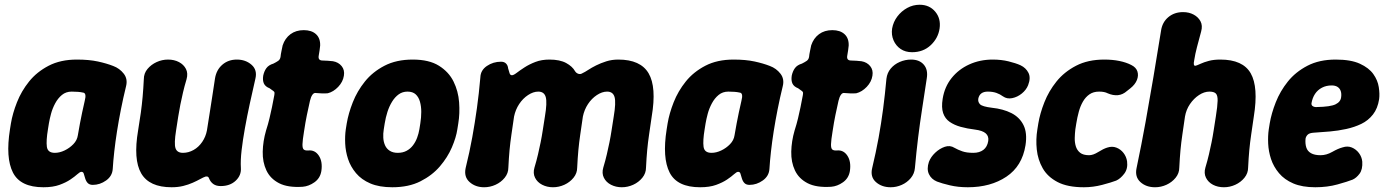

<svg xmlns="http://www.w3.org/2000/svg" viewBox="-20 -770 5841 809"><path d="M163 19Q66 19 34.5 -43Q3 -105 22 -225L26 -250Q33 -292 51.5 -339Q70 -386 102.5 -426.5Q135 -467 185 -493Q235 -519 304 -519Q355 -519 392 -511Q429 -503 457 -492Q484 -482 501.5 -459.5Q519 -437 511 -406Q499 -357 489.5 -309Q480 -261 473 -216.5Q466 -172 461.5 -131.5Q457 -91 455 -58Q453 -28 427 -9.5Q401 9 371 9Q358 9 350.5 2Q343 -5 339 -18Q335 -30 333 -38Q331 -46 323 -46Q317 -46 306 -36Q295 -26 276.5 -13.5Q258 -1 230.5 9Q203 19 163 19ZM211 -126Q231 -126 252 -136Q273 -146 289 -162.5Q305 -179 308 -200Q313 -228 317 -250.5Q321 -273 326 -295.5Q331 -318 337 -345Q346 -379 329 -380Q321 -382 308.5 -383Q296 -384 282 -384Q258 -384 241 -370Q224 -356 212.5 -334.5Q201 -313 195 -290.5Q189 -268 186 -250L182 -225Q174 -177 177.5 -151.5Q181 -126 211 -126Z M995 -62Q997 -31 973 -8.5Q949 14 910 14Q891 14 879 5.5Q867 -3 861 -18Q859 -24 855.5 -25.5Q852 -27 846 -26Q837 -23 823.5 -15.5Q810 -8 792 0Q774 8 752 13.5Q730 19 703 19Q609 19 575 -39.5Q541 -98 562 -221Q569 -263 573.5 -296Q578 -329 581 -362.5Q584 -396 586 -436Q586 -461 601.5 -479.5Q617 -498 640 -508.5Q663 -519 688 -519Q714 -519 734 -508.5Q754 -498 763.5 -479.5Q773 -461 766 -436Q757 -406 751 -380Q745 -354 740 -329.5Q735 -305 731 -279Q727 -253 722 -221Q713 -165 719.5 -145.5Q726 -126 751 -126Q774 -126 795.5 -138Q817 -150 832 -172Q847 -194 852 -221Q859 -263 864 -297Q869 -331 874.5 -364.5Q880 -398 886 -440Q892 -476 917 -497.5Q942 -519 978 -519Q1015 -519 1040 -497Q1065 -475 1056 -438Q1044 -386 1032.5 -333Q1021 -280 1012 -230Q1003 -180 998 -137Q993 -94 995 -62Z M1255 17Q1193 21 1156 2Q1119 -17 1102.5 -52Q1086 -87 1087 -131Q1088 -175 1101 -220Q1110 -248 1115.5 -271.5Q1121 -295 1126 -318.5Q1131 -342 1136 -370Q1138 -380 1135 -383.5Q1132 -387 1127 -390Q1122 -393 1116 -398Q1098 -405 1092 -418Q1086 -431 1089 -451Q1093 -470 1102.5 -483Q1112 -496 1132 -502Q1144 -508 1152 -513.5Q1160 -519 1162 -530Q1163 -541 1166 -555Q1169 -569 1171 -579Q1181 -609 1204 -626Q1227 -643 1260 -643Q1293 -643 1311.5 -626Q1330 -609 1329 -578Q1328 -568 1326.5 -557.5Q1325 -547 1323 -536Q1319 -515 1339 -515Q1350 -515 1361.5 -514Q1373 -513 1383 -512Q1406 -508 1419.5 -491.5Q1433 -475 1429 -451Q1425 -425 1405 -404Q1385 -383 1361 -377Q1349 -376 1336 -376.5Q1323 -377 1312 -378Q1303 -380 1296.5 -371Q1290 -362 1286 -345Q1279 -314 1273 -285Q1267 -256 1261 -216Q1255 -180 1254.5 -162.5Q1254 -145 1260 -140Q1266 -135 1279 -136Q1307 -139 1323.5 -114Q1340 -89 1334 -49Q1329 -19 1305 -2Q1281 15 1255 17Z M1907 -225Q1902 -191 1884 -149Q1866 -107 1833.5 -69Q1801 -31 1751.5 -6Q1702 19 1633 19Q1578 19 1540.5 3Q1503 -13 1480 -40.5Q1457 -68 1446.5 -100Q1436 -132 1434.5 -165Q1433 -198 1437 -225L1441 -250Q1448 -292 1466.5 -339Q1485 -386 1517.5 -426.5Q1550 -467 1600 -493Q1650 -519 1719 -519Q1788 -519 1829.5 -493Q1871 -467 1891 -426.5Q1911 -386 1914.5 -339Q1918 -292 1911 -250ZM1751 -250Q1755 -275 1755 -298.5Q1755 -322 1749.5 -341.5Q1744 -361 1731.5 -372.5Q1719 -384 1697 -384Q1676 -384 1660 -372.5Q1644 -361 1632 -341.5Q1620 -322 1612.5 -298.5Q1605 -275 1601 -250L1597 -225Q1594 -207 1595 -189.5Q1596 -172 1602.5 -157.5Q1609 -143 1622.5 -134.5Q1636 -126 1656 -126Q1677 -126 1693 -134.5Q1709 -143 1720 -157.5Q1731 -172 1737.5 -189.5Q1744 -207 1747 -225Z M2020 19Q1983 19 1958.5 -3Q1934 -25 1942 -62Q1959 -131 1970 -192Q1981 -253 1989.5 -314Q1998 -375 2004 -444Q2005 -474 2031.5 -492Q2058 -510 2091 -510Q2105 -510 2112.5 -502Q2120 -494 2121 -482Q2124 -474 2126.5 -463.5Q2129 -453 2137 -453Q2144 -453 2157 -463Q2170 -473 2190 -486Q2210 -499 2236 -509Q2262 -519 2295 -519Q2339 -519 2365.5 -504.5Q2392 -490 2403 -470Q2408 -462 2417 -459Q2426 -456 2435 -462Q2444 -466 2458.5 -475.5Q2473 -485 2492 -494.5Q2511 -504 2534.5 -511.5Q2558 -519 2585 -519Q2679 -519 2713 -461Q2747 -403 2726 -279Q2720 -237 2715 -203.5Q2710 -170 2707 -137.5Q2704 -105 2702 -64Q2702 -40 2686.5 -21Q2671 -2 2648 8.5Q2625 19 2600 19Q2575 19 2554.5 8.5Q2534 -2 2524.5 -21Q2515 -40 2522 -64Q2531 -94 2537 -120Q2543 -146 2548 -170.5Q2553 -195 2557 -221.5Q2561 -248 2566 -279Q2576 -338 2569.5 -361Q2563 -384 2538 -384Q2517 -384 2495 -369.5Q2473 -355 2457.5 -331.5Q2442 -308 2436 -279Q2430 -237 2425 -203.5Q2420 -170 2417 -137.5Q2414 -105 2412 -64Q2412 -40 2396.5 -21Q2381 -2 2358 8.5Q2335 19 2310 19Q2285 19 2264.5 8.5Q2244 -2 2234.5 -21Q2225 -40 2232 -64Q2241 -94 2247 -120Q2253 -146 2258 -170.5Q2263 -195 2267 -221.5Q2271 -248 2276 -279Q2286 -338 2279.5 -361Q2273 -384 2248 -384Q2227 -384 2205 -369.5Q2183 -355 2167.5 -331.5Q2152 -308 2146 -279Q2140 -237 2135 -203.5Q2130 -170 2127 -137.5Q2124 -105 2122 -64Q2122 -40 2106.5 -21Q2091 -2 2068 8.5Q2045 19 2020 19Z M2930 19Q2833 19 2801.5 -43Q2770 -105 2789 -225L2793 -250Q2800 -292 2818.5 -339Q2837 -386 2869.5 -426.5Q2902 -467 2952 -493Q3002 -519 3071 -519Q3122 -519 3159 -511Q3196 -503 3224 -492Q3251 -482 3268.5 -459.5Q3286 -437 3278 -406Q3266 -357 3256.5 -309Q3247 -261 3240 -216.5Q3233 -172 3228.5 -131.5Q3224 -91 3222 -58Q3220 -28 3194 -9.5Q3168 9 3138 9Q3125 9 3117.5 2Q3110 -5 3106 -18Q3102 -30 3100 -38Q3098 -46 3090 -46Q3084 -46 3073 -36Q3062 -26 3043.5 -13.5Q3025 -1 2997.5 9Q2970 19 2930 19ZM2978 -126Q2998 -126 3019 -136Q3040 -146 3056 -162.5Q3072 -179 3075 -200Q3080 -228 3084 -250.5Q3088 -273 3093 -295.5Q3098 -318 3104 -345Q3113 -379 3096 -380Q3088 -382 3075.5 -383Q3063 -384 3049 -384Q3025 -384 3008 -370Q2991 -356 2979.5 -334.5Q2968 -313 2962 -290.5Q2956 -268 2953 -250L2949 -225Q2941 -177 2944.5 -151.5Q2948 -126 2978 -126Z M3482 17Q3420 21 3383 2Q3346 -17 3329.5 -52Q3313 -87 3314 -131Q3315 -175 3328 -220Q3337 -248 3342.5 -271.5Q3348 -295 3353 -318.5Q3358 -342 3363 -370Q3365 -380 3362 -383.5Q3359 -387 3354 -390Q3349 -393 3343 -398Q3325 -405 3319 -418Q3313 -431 3316 -451Q3320 -470 3329.5 -483Q3339 -496 3359 -502Q3371 -508 3379 -513.5Q3387 -519 3389 -530Q3390 -541 3393 -555Q3396 -569 3398 -579Q3408 -609 3431 -626Q3454 -643 3487 -643Q3520 -643 3538.5 -626Q3557 -609 3556 -578Q3555 -568 3553.5 -557.5Q3552 -547 3550 -536Q3546 -515 3566 -515Q3577 -515 3588.5 -514Q3600 -513 3610 -512Q3633 -508 3646.5 -491.5Q3660 -475 3656 -451Q3652 -425 3632 -404Q3612 -383 3588 -377Q3576 -376 3563 -376.5Q3550 -377 3539 -378Q3530 -380 3523.5 -371Q3517 -362 3513 -345Q3506 -314 3500 -285Q3494 -256 3488 -216Q3482 -180 3481.5 -162.5Q3481 -145 3487 -140Q3493 -135 3506 -136Q3534 -139 3550.5 -114Q3567 -89 3561 -49Q3556 -19 3532 -2Q3508 15 3482 17Z M3733 19Q3695 19 3670.5 -3Q3646 -25 3655 -62Q3671 -129 3682 -189.5Q3693 -250 3701 -311Q3709 -372 3715 -438Q3718 -463 3733 -481Q3748 -499 3771 -509Q3794 -519 3819 -519Q3854 -519 3872.5 -497.5Q3891 -476 3885 -440Q3875 -373 3865.5 -312Q3856 -251 3848.5 -190Q3841 -129 3835 -62Q3833 -38 3817.5 -19.5Q3802 -1 3779.5 9Q3757 19 3733 19ZM3823 -550Q3795 -550 3775 -563.5Q3755 -577 3745 -600Q3735 -623 3739 -650Q3744 -678 3761 -700.5Q3778 -723 3802.5 -736.5Q3827 -750 3855 -750Q3896 -750 3920.5 -721Q3945 -692 3939 -650Q3933 -609 3901.5 -579.5Q3870 -550 3823 -550Z M4058 19Q4017 19 3983 11Q3949 3 3928 -5Q3904 -15 3894 -36.5Q3884 -58 3894 -88Q3902 -109 3920.5 -126.5Q3939 -144 3961 -151.5Q3983 -159 4002 -147Q4016 -139 4034.5 -132.5Q4053 -126 4081 -126Q4107 -126 4123.5 -138.5Q4140 -151 4144 -176Q4147 -196 4133.5 -208Q4120 -220 4088 -224Q4055 -228 4028 -235.5Q4001 -243 3981.5 -256.5Q3962 -270 3954 -293.5Q3946 -317 3952 -354Q3960 -404 3989.5 -441Q4019 -478 4064 -498.5Q4109 -519 4163 -519Q4199 -519 4229.5 -511.5Q4260 -504 4280 -495Q4303 -484 4313.5 -463Q4324 -442 4312 -411Q4304 -391 4285.5 -376Q4267 -361 4245 -356.5Q4223 -352 4206 -364Q4194 -373 4178.5 -378.5Q4163 -384 4142 -384Q4125 -384 4115 -376.5Q4105 -369 4102 -354Q4100 -340 4109.5 -330.5Q4119 -321 4159 -316Q4207 -311 4241.5 -293.5Q4276 -276 4292.5 -243Q4309 -210 4301 -158Q4287 -70 4220.5 -25.5Q4154 19 4058 19Z M4547 19Q4478 19 4436 -3Q4394 -25 4373.5 -61Q4353 -97 4348.5 -140Q4344 -183 4351 -225L4355 -250Q4362 -292 4380.5 -339Q4399 -386 4431.5 -426.5Q4464 -467 4514 -493Q4564 -519 4633 -519Q4668 -519 4697 -513Q4726 -507 4747 -496Q4767 -486 4772.5 -469Q4778 -452 4770.5 -433Q4763 -414 4743 -398L4729 -387Q4711 -371 4690.5 -369Q4670 -367 4647 -377Q4634 -384 4611 -384Q4587 -384 4570.5 -372.5Q4554 -361 4543 -342Q4532 -323 4525.5 -299Q4519 -275 4515 -250L4511 -225Q4509 -208 4508.5 -189Q4508 -170 4513 -153.5Q4518 -137 4531 -126.5Q4544 -116 4569 -116Q4586 -116 4607.5 -129.5Q4629 -143 4645 -148Q4666 -155 4684 -148Q4702 -141 4714 -125.5Q4726 -110 4729 -90Q4733 -59 4717 -38Q4701 -17 4683 -9Q4662 -1 4624 9Q4586 19 4547 19Z M4847 19Q4809 19 4785 -3Q4761 -25 4769 -62Q4790 -162 4807 -256.5Q4824 -351 4840 -445.5Q4856 -540 4872 -640Q4877 -676 4902.5 -697.5Q4928 -719 4965 -719Q4990 -719 5009.5 -708.5Q5029 -698 5038.5 -680Q5048 -662 5041 -637Q5031 -600 5023.5 -571.5Q5016 -543 5012 -517Q5009 -503 5010.5 -497.5Q5012 -492 5018 -493Q5025 -495 5039 -501.5Q5053 -508 5073.5 -513.5Q5094 -519 5122 -519Q5217 -519 5250 -461Q5283 -403 5263 -279Q5257 -237 5252 -203.5Q5247 -170 5244 -137.5Q5241 -105 5239 -64Q5239 -40 5223.5 -21Q5208 -2 5185 8.5Q5162 19 5137 19Q5111 19 5091 8.5Q5071 -2 5061.5 -21Q5052 -40 5059 -64Q5068 -94 5074 -120Q5080 -146 5085 -170.5Q5090 -195 5094 -221.5Q5098 -248 5103 -279Q5110 -323 5110.5 -345.5Q5111 -368 5103 -376Q5095 -384 5076 -384Q5054 -384 5032 -369.5Q5010 -355 4994 -331.5Q4978 -308 4973 -279Q4967 -237 4962 -203.5Q4957 -170 4954 -137.5Q4951 -105 4949 -64Q4949 -40 4933.5 -21Q4918 -2 4895 8.5Q4872 19 4847 19Z M5522 19Q5467 19 5429.5 3Q5392 -13 5369 -40.5Q5346 -68 5335.5 -100Q5325 -132 5323.5 -165Q5322 -198 5326 -225L5330 -250Q5337 -292 5355.5 -339Q5374 -386 5406.5 -426.5Q5439 -467 5489 -493Q5539 -519 5608 -519Q5672 -519 5710 -501.5Q5748 -484 5766.5 -458Q5785 -432 5789.5 -403Q5794 -374 5791 -352Q5785 -313 5765 -287.5Q5745 -262 5716 -248Q5687 -234 5652.5 -226.5Q5618 -219 5583.5 -216Q5549 -213 5517 -211Q5498 -210 5490.5 -203Q5483 -196 5481 -186Q5479 -165 5484 -149Q5489 -133 5504 -124.5Q5519 -116 5544 -116Q5569 -116 5593.5 -130Q5618 -144 5637 -149Q5658 -156 5676 -148.5Q5694 -141 5706 -125Q5718 -109 5720 -89Q5722 -56 5708.5 -38Q5695 -20 5679 -13Q5659 -5 5616 7Q5573 19 5522 19ZM5529 -319Q5586 -320 5607.5 -330.5Q5629 -341 5631 -361Q5633 -376 5629 -387Q5625 -398 5615.5 -404Q5606 -410 5591 -410Q5568 -410 5550 -400.5Q5532 -391 5521 -374.5Q5510 -358 5506 -335Q5505 -326 5512.5 -322Q5520 -318 5529 -319Z"/></svg>

Font: Winky Sans
Style: Bold Italic
Weight: 700
Italic angle: -8.97852°
Designer: Simon Atzbach
Foundry: typofactur
Version: Version 1.205